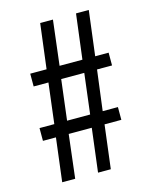

<svg xmlns="http://www.w3.org/2000/svg" viewBox="-106 -758 655 828"><g transform="rotate(-15 221.5 -344.0)"><path d="M68 0 92 -194H34V-251H100L122 -431H56V-488H129L154 -688H211L187 -488H289L314 -688H371L346 -488H406V-431H339L316 -251H384V-194H309L285 0H228L252 -194H149L126 0ZM157 -251H260L282 -431H179Z"/></g></svg>

Font: Saira ExtraCondensed Medium
Style: Regular
Weight: 500
Width: 2
Designer: Hector Gatti with collaboration of the Omnibus-Type team
Foundry: Omnibus-Type
Version: Version 1.101